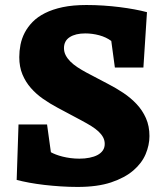

<svg xmlns="http://www.w3.org/2000/svg" viewBox="-20 -719 652 759"><path d="M166 -227.1 181.2 -117.2Q189 -112.8 200.9 -108.2Q212.9 -103.5 227.5 -99.9Q242.2 -96.2 259 -94Q275.9 -91.8 293.9 -91.8Q315.4 -91.8 333.7 -95.5Q352.1 -99.1 365.5 -106.2Q378.9 -113.3 386.5 -124.3Q394 -135.3 394 -149.9Q394 -164.1 387.7 -176Q381.3 -188 369.6 -199Q357.9 -210 341.1 -220.5Q324.2 -231 303.2 -242.2L208 -293Q177.7 -309.1 150.4 -328.1Q123 -347.2 102.1 -371.1Q81.1 -395 68.6 -425Q56.2 -455.1 56.2 -493.2Q56.2 -517.6 61 -542.2Q65.9 -566.9 77.6 -589.6Q89.4 -612.3 108.9 -632.3Q128.4 -652.3 158 -667.2Q187.5 -682.1 227.8 -690.7Q268.1 -699.2 321.8 -699.2Q355.5 -699.2 388.7 -697Q421.9 -694.8 452.9 -690.9Q483.9 -687 511.5 -681.9Q539.1 -676.8 561 -670.9L546.9 -452.1H434.1L419.9 -557.1Q399.4 -572.3 372.1 -579.6Q344.7 -586.9 316.9 -586.9Q278.8 -586.9 255.9 -572.3Q232.9 -557.6 232.9 -528.8Q232.9 -513.7 239.7 -500.5Q246.6 -487.3 258.3 -475.6Q270 -463.9 286.4 -453.1Q302.7 -442.4 321.8 -432.1L407.2 -387.2Q438.5 -371.1 467.8 -351.6Q497.1 -332 520 -307.6Q543 -283.2 556.9 -252Q570.8 -220.7 570.8 -181.2Q570.8 -145.5 555.7 -109.6Q540.5 -73.7 506.8 -44.9Q473.1 -16.1 419.2 2Q365.2 20 287.1 20Q253.9 20 220.2 17.8Q186.5 15.6 155.3 12Q124 8.3 95.9 3.2Q67.9 -2 45.9 -7.8L53.2 -227.1Z"/></svg>

Font: Simonetta
Style: Black Italic
Weight: 900
Italic angle: -2°
Designer: Gayaneh Bagdasaryan
Foundry: Brownfox
Version: Version 1.002